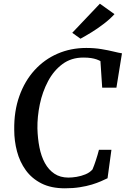

<svg xmlns="http://www.w3.org/2000/svg" viewBox="-20 -1011 680 1039"><path d="M331 8Q256.5 8 204.2 -18.5Q152 -45 119.5 -90Q87 -135 72 -191.8Q57 -248.5 57 -308Q55.5 -409.5 84.8 -491.2Q114 -573 167 -631.2Q220 -689.5 291.5 -720.5Q363 -751.5 447 -751.5Q491.5 -751.5 529 -745.2Q566.5 -739 594.8 -732Q623 -725 640 -722.5L610 -536.5H533L523.5 -680.5Q514 -685.5 502 -689.8Q490 -694 472.8 -696.8Q455.5 -699.5 431 -699.5Q365.5 -699.5 318 -664.2Q270.5 -629 240 -571.5Q209.5 -514 195.5 -446.8Q181.5 -379.5 182.5 -315.5Q184 -261.5 193.5 -213.2Q203 -165 223 -128.5Q243 -92 274.5 -71Q306 -50 350.5 -50Q370 -50 394.5 -54Q419 -58 442.2 -67.5Q465.5 -77 480.5 -94Q485 -104.5 489.8 -117.5Q494.5 -130.5 499 -144.2Q503.5 -158 507.8 -172.5Q512 -187 515.5 -200.5H583L562 -46.5Q547.5 -39.5 526.5 -30.2Q505.5 -21 477 -12.2Q448.5 -3.5 412 2.2Q375.5 8 331 8ZM415.5 -801.5 371 -833.5 520.5 -991 599.5 -934.5Q575.5 -908 542.2 -882.5Q509 -857 475.2 -836.2Q441.5 -815.5 415.5 -801.5Z"/></svg>

Font: Merriweather 28pt Medium
Style: Italic
Weight: 500
Italic angle: -7.8°
Version: Version 2.101